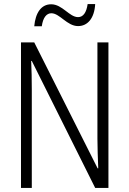

<svg xmlns="http://www.w3.org/2000/svg" viewBox="-20 -922 634 942"><path d="M148 -793H185C191 -837 209 -857 232 -857C273 -857 309 -794 363 -794C409 -794 443 -831 447 -902H410C404 -860 388 -838 363 -838C320 -838 286 -901 231 -901C182 -901 154 -859 148 -793ZM512 0V-714H458V-242C458 -202 460 -145 462 -96H459L148 -714H83V0H136V-480C136 -533 135 -579 133 -623H136L447 0Z"/></svg>

Font: Noto Sans Hebrew Condensed Light
Style: Regular
Weight: 300
Width: 3
Designer: Monotype Design Team
Foundry: Monotype Imaging Inc.
Version: Version 2.004